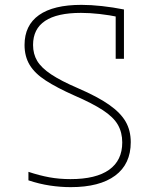

<svg xmlns="http://www.w3.org/2000/svg" viewBox="-20 -760 640 790"><path d="M271 10Q229 10 185.5 3.5Q142 -3 97 -18V-53Q142 -38 183 -30.5Q224 -23 270 -23Q375 -23 429 -61.5Q483 -100 483 -174Q483 -215 465 -246.5Q447 -278 403.5 -306.5Q360 -335 286 -367Q214 -399 168.5 -428.5Q123 -458 102 -493Q81 -528 81 -575Q81 -656 140.5 -698Q200 -740 315 -740Q354 -740 399.5 -735Q445 -730 490 -721V-518H456V-708L473 -689Q430 -698 389.5 -702.5Q349 -707 313 -707Q215 -707 165.5 -674Q116 -641 116 -575Q116 -538 133 -509.5Q150 -481 190.5 -454Q231 -427 301 -397Q382 -362 429 -329Q476 -296 497 -259.5Q518 -223 518 -175Q518 -85 454 -37.5Q390 10 271 10Z"/></svg>

Font: M PLUS Code Latin Expanded ExtraLight
Style: Regular
Weight: 250
Width: 7
Designer: Coji Morishita
Foundry: UNDERFOREST DESIGN
Version: Version 1.002; ttfautohint (v1.8.3)